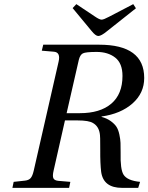

<svg xmlns="http://www.w3.org/2000/svg" viewBox="-20 -908 717 928"><path d="M331 -869 349 -888 439 -828Q461 -813 471 -813Q481 -813 507 -827L624 -888L637 -868L497 -757Q469 -734 455 -734Q442 -734 422 -759ZM40 0 46 -29 101 -35Q119 -37 128 -47Q137 -57 143 -83L263 -609Q274 -655 241 -658L182 -663L189 -692H459Q677 -692 677 -531Q677 -458 620.5 -408Q564 -358 471 -345V-343Q497 -336 515.5 -322.5Q534 -309 543 -295Q552 -281 557 -257.5Q562 -234 562.5 -217Q563 -200 563 -170Q561 -90 577 -64Q595 -35 657 -29L648 0H570Q480 0 469 -77Q464 -117 464.5 -184.5Q465 -252 462 -264Q456 -298 430 -313Q410 -326 354 -326H294L239 -83Q233 -57 238 -46.5Q243 -36 261 -34L320 -29L314 0ZM302 -361H366Q464 -361 518 -407Q572 -453 572 -541Q572 -602 537 -629.5Q502 -657 447 -657Q394 -657 380.5 -650Q367 -643 361 -619Z"/></svg>

Font: Heuristica
Style: Italic
Weight: 400
Italic angle: -13°
Version: Version 1.0.2